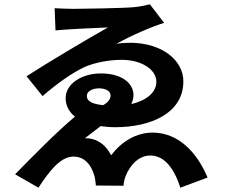

<svg xmlns="http://www.w3.org/2000/svg" viewBox="-20 -813 1040 889"><path d="M438 -404C470 -404 492 -391 492 -371C492 -356 483 -341 458 -326C399 -332 382 -348 382 -369C382 -392 411 -404 438 -404ZM674 -793C660 -789 631 -783 603 -780C554 -775 352 -772 320 -772C292 -772 249 -774 233 -775L237 -672C299 -679 442 -684 480 -686C377 -628 199 -522 103 -460L177 -368C251 -432 316 -476 368 -501C418 -524 487 -536 544 -536C634 -536 704 -492 704 -434C704 -384 656 -347 588 -331C594 -344 598 -358 598 -373C598 -429 542 -473 447 -473C361 -473 284 -427 284 -358C284 -323 300 -295 327 -273C241 -201 126 -84 50 -6L158 56C207 -18 258 -88 321 -88C364 -88 400 -59 417 1C421 16 422 28 424 46L552 47C552 35 557 15 561 4C584 -54 626 -93 676 -93C735 -93 783 -44 815 56L941 9C891 -110 805 -199 686 -199C613 -199 543 -159 495 -94C463 -153 420 -174 373 -173C395 -190 421 -210 446 -229C467 -226 490 -224 514 -224C678 -224 829 -289 829 -436C829 -533 733 -612 589 -615C567 -615 542 -614 519 -610C586 -648 686 -691 740 -707Z"/></svg>

Font: Noto Sans T Chinese Bold
Style: Bold
Weight: 700
Designer: Ryoko NISHIZUKA (kana & ideographs); Paul D. Hunt (Latin, Greek & Cyrillic); Wenlong ZHANG (bopomofo); Sandoll Communica
Foundry: Adobe Systems Incorporated
Version: Version 1.000;PS 1;hotconv 1.0.78;makeotf.lib2.5.61930